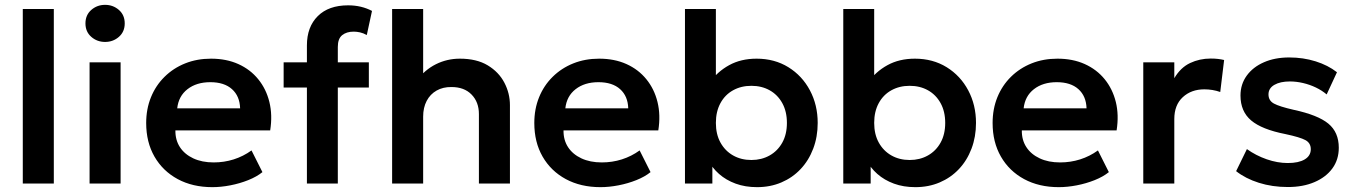

<svg xmlns="http://www.w3.org/2000/svg" viewBox="-20 -757 5587 792"><path d="M74 0V-720H202V0Z M349.5 0V-500H477.5V0ZM413.5 -584Q380.5 -584 356.5 -605Q332.5 -626 332.5 -660.5Q332.5 -695 356.5 -716Q380.5 -737 413.5 -737Q446.5 -737 470.5 -716Q494.5 -695 494.5 -660.5Q494.5 -626 470.5 -605Q446.5 -584 413.5 -584Z M856 15Q774.5 15 713 -18.2Q651.5 -51.5 617.2 -111Q583 -170.5 583 -249.5Q583 -307.5 602.8 -356Q622.5 -404.5 658.8 -440.2Q695 -476 743.8 -495.5Q792.5 -515 850.5 -515Q913.5 -515 963 -492.8Q1012.5 -470.5 1045.2 -430.2Q1078 -390 1091.2 -336.2Q1104.5 -282.5 1094.5 -219H703.5Q703 -179.5 722.2 -150Q741.5 -120.5 777.2 -103.8Q813 -87 861.5 -87Q904.5 -87 944 -99.5Q983.5 -112 1017.5 -136.5L1062.5 -47Q1039 -28 1004 -14Q969 0 930.2 7.5Q891.5 15 856 15ZM711 -310H970.5Q969 -360.5 937 -389.2Q905 -418 847.5 -418Q790.5 -418 753.5 -389.2Q716.5 -360.5 711 -310Z M1246 0V-569.5Q1246 -646 1290.8 -690.5Q1335.5 -735 1416 -735Q1444 -735 1468.2 -729.2Q1492.5 -723.5 1514.5 -712L1493 -612.5Q1478.5 -620.5 1465 -623.5Q1451.5 -626.5 1439 -626.5Q1409.5 -626.5 1391.5 -612Q1373.5 -597.5 1373.5 -563.5V-500H1501.5V-396H1373.5V0ZM1150 -396V-500H1260.5V-396Z M1597.5 0V-720H1725.5V-394.5L1699 -424.5Q1732 -469 1778 -492Q1824 -515 1877 -515Q1946 -515 1991.8 -487.5Q2037.5 -460 2060.5 -416Q2083.5 -372 2083.5 -323V0H1955.5V-286.5Q1955.5 -336 1925.2 -367Q1895 -398 1842.5 -398Q1807.5 -398.5 1781 -383.5Q1754.5 -368.5 1740 -340.8Q1725.5 -313 1725.5 -276V0Z M2457 15Q2375.5 15 2314 -18.2Q2252.5 -51.5 2218.2 -111Q2184 -170.5 2184 -249.5Q2184 -307.5 2203.8 -356Q2223.5 -404.5 2259.8 -440.2Q2296 -476 2344.8 -495.5Q2393.5 -515 2451.5 -515Q2514.5 -515 2564 -492.8Q2613.5 -470.5 2646.2 -430.2Q2679 -390 2692.2 -336.2Q2705.5 -282.5 2695.5 -219H2304.5Q2304 -179.5 2323.2 -150Q2342.5 -120.5 2378.2 -103.8Q2414 -87 2462.5 -87Q2505.5 -87 2545 -99.5Q2584.5 -112 2618.5 -136.5L2663.5 -47Q2640 -28 2605 -14Q2570 0 2531.2 7.5Q2492.5 15 2457 15ZM2312 -310H2571.5Q2570 -360.5 2538 -389.2Q2506 -418 2448.5 -418Q2391.5 -418 2354.5 -389.2Q2317.5 -360.5 2312 -310Z M3103 15Q3054 15 3014.5 0.5Q2975 -14 2946 -39.5Q2917 -65 2900.5 -98.5L2918.5 -127V0H2805.5V-720H2933V-385.5L2905.5 -414.5Q2939 -461.5 2987.8 -488.2Q3036.5 -515 3101 -515Q3175 -515 3232 -479.8Q3289 -444.5 3321 -384.2Q3353 -324 3353 -250Q3353 -192.5 3334.5 -143.8Q3316 -95 3282.5 -59.5Q3249 -24 3203.2 -4.5Q3157.5 15 3103 15ZM3079.5 -97Q3121.5 -97 3154.8 -115.8Q3188 -134.5 3207 -168.8Q3226 -203 3226 -250Q3226 -297 3207 -331.5Q3188 -366 3155 -384.5Q3122 -403 3079.5 -403Q3037 -403 3003.8 -384.5Q2970.5 -366 2951.8 -331.5Q2933 -297 2933 -250Q2933 -203 2952 -168.8Q2971 -134.5 3004 -115.8Q3037 -97 3079.5 -97Z M3756 15Q3707 15 3667.5 0.5Q3628 -14 3599 -39.5Q3570 -65 3553.5 -98.5L3571.5 -127V0H3458.5V-720H3586V-385.5L3558.5 -414.5Q3592 -461.5 3640.8 -488.2Q3689.5 -515 3754 -515Q3828 -515 3885 -479.8Q3942 -444.5 3974 -384.2Q4006 -324 4006 -250Q4006 -192.5 3987.5 -143.8Q3969 -95 3935.5 -59.5Q3902 -24 3856.2 -4.5Q3810.5 15 3756 15ZM3732.5 -97Q3774.5 -97 3807.8 -115.8Q3841 -134.5 3860 -168.8Q3879 -203 3879 -250Q3879 -297 3860 -331.5Q3841 -366 3808 -384.5Q3775 -403 3732.5 -403Q3690 -403 3656.8 -384.5Q3623.5 -366 3604.8 -331.5Q3586 -297 3586 -250Q3586 -203 3605 -168.8Q3624 -134.5 3657 -115.8Q3690 -97 3732.5 -97Z M4347.5 15Q4266 15 4204.5 -18.2Q4143 -51.5 4108.8 -111Q4074.5 -170.5 4074.5 -249.5Q4074.5 -307.5 4094.2 -356Q4114 -404.5 4150.2 -440.2Q4186.5 -476 4235.2 -495.5Q4284 -515 4342 -515Q4405 -515 4454.5 -492.8Q4504 -470.5 4536.8 -430.2Q4569.5 -390 4582.8 -336.2Q4596 -282.5 4586 -219H4195Q4194.5 -179.5 4213.8 -150Q4233 -120.5 4268.8 -103.8Q4304.5 -87 4353 -87Q4396 -87 4435.5 -99.5Q4475 -112 4509 -136.5L4554 -47Q4530.5 -28 4495.5 -14Q4460.5 0 4421.8 7.5Q4383 15 4347.5 15ZM4202.5 -310H4462Q4460.5 -360.5 4428.5 -389.2Q4396.5 -418 4339 -418Q4282 -418 4245 -389.2Q4208 -360.5 4202.5 -310Z M4696 0V-500H4824V-434.5Q4850 -478.5 4889.2 -497Q4928.5 -515.5 4974 -515.5Q4990 -515.5 5003.5 -514Q5017 -512.5 5029.5 -509.5L5013.5 -377.5Q4998 -383 4981.2 -385.8Q4964.5 -388.5 4948 -388.5Q4894 -388.5 4859 -356.2Q4824 -324 4824 -266V0Z M5292.5 14.5Q5228 14.5 5172.8 -3Q5117.5 -20.5 5079 -51L5123.5 -142Q5160.5 -115.5 5205 -100Q5249.5 -84.5 5292 -84.5Q5337 -84.5 5362 -99.5Q5387 -114.5 5387 -141.5Q5387 -167 5365 -179Q5343 -191 5282 -204Q5185 -223 5141 -260.2Q5097 -297.5 5097 -363Q5097 -409.5 5122.8 -445Q5148.5 -480.5 5193.8 -500.2Q5239 -520 5298 -520Q5355.5 -520 5406.8 -504Q5458 -488 5495 -459L5452.5 -367.5Q5433 -384 5408 -396Q5383 -408 5355.2 -414.5Q5327.5 -421 5300.5 -421Q5261 -421 5236.8 -407Q5212.5 -393 5212.5 -367.5Q5212.5 -342 5235 -329.8Q5257.5 -317.5 5316.5 -304Q5416.5 -282.5 5459.5 -247Q5502.5 -211.5 5502.5 -147.5Q5502.5 -98.5 5476 -62.2Q5449.5 -26 5402.2 -5.8Q5355 14.5 5292.5 14.5Z"/></svg>

Font: Geologica Cursive Medium
Style: Regular
Weight: 500
Designer: Sindre Bremnes, Frode Helland
Foundry: Monokrom Skriftforlag AS
Version: Version 1.010;gftools[0.9.28]